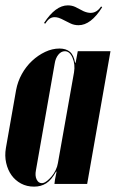

<svg xmlns="http://www.w3.org/2000/svg" viewBox="-30 -686 442 716"><path d="M181 -46H179Q162 -15 142.5 -2.5Q123 10 97 10Q70 10 48.5 -1.5Q27 -13 13 -32.5Q-1 -52 -7 -78.5Q-13 -105 -8 -134L30 -350Q36 -382 51.5 -410Q67 -438 89.5 -459Q112 -480 138.5 -492.5Q165 -505 192 -505Q216 -505 230.5 -493Q245 -481 250 -452H252L260 -495H382L295 0H173L175 -16ZM246 -416Q251 -446 240.5 -470.5Q230 -495 212 -495Q198 -495 187.5 -482Q177 -469 174 -449L104 -51Q100 -31 106.5 -17Q113 -3 126 -3Q134 -3 143.5 -10Q153 -17 162 -27.5Q171 -38 177.5 -51.5Q184 -65 186 -78ZM139 -598 134 -600Q177 -666 223 -666Q238 -666 251 -660L282 -644Q296 -638 308 -638Q331 -638 347 -662L351 -659Q309 -592 263 -592Q246 -592 232 -599L212 -609Q197 -617 189 -619.5Q181 -622 174 -622Q164 -622 156 -617Q148 -612 139 -598Z"/></svg>

Font: Moniqa Black Ita Display
Style: Italic
Weight: 900
Italic angle: -10°
Designer: Rajesh Rajput
Foundry: Rajesh Rajput
Version: Version 1.000